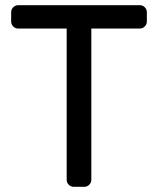

<svg xmlns="http://www.w3.org/2000/svg" viewBox="-20 -720 609 740"><path d="M519 -700Q530 -700 538 -692Q546 -684 546 -673V-637Q546 -626 538 -618Q530 -610 519 -610H332V-27Q332 -16 324 -8Q316 0 305 0H264Q253 0 245 -8Q237 -16 237 -27V-610H50Q39 -610 31 -618Q23 -626 23 -637V-673Q23 -684 31 -692Q39 -700 50 -700Z"/></svg>

Font: Rubik
Style: Regular
Weight: 400
Designer: Hubert & Fischer
Foundry: Hubert & Fischer
Version: Version 1.002; ttfautohint (v1.6)